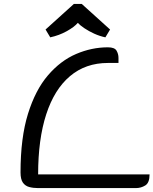

<svg xmlns="http://www.w3.org/2000/svg" viewBox="-20 -962 785 982"><path d="M175 -70H745Q745 -27 723 -13.5Q701 0 675 0H175Q150 0 129.5 -5.5Q109 -11 97 -28Q85 -45 85 -80Q85 -257 123 -379.5Q161 -502 225.5 -577Q290 -652 369.5 -686Q449 -720 532 -720Q566 -720 576 -703Q586 -686 586 -666V-640H532Q418 -640 338 -572.5Q258 -505 216.5 -377.5Q175 -250 175 -70ZM543 -811 519 -771Q490 -777 461.5 -790Q433 -803 411 -818Q389 -833 378 -845Q360 -824 321.5 -802.5Q283 -781 237 -771L213 -811L358 -942H398Z"/></svg>

Font: Warnes
Style: Regular
Weight: 400
Designer: Eduardo Rodriguez Tunni
Foundry: Eduardo Rodriguez Tunni
Version: Version 1.002; ttfautohint (v1.8.4.7-5d5b);gftools[0.9.23]